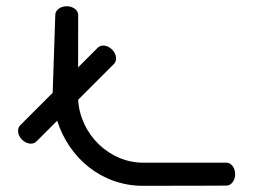

<svg xmlns="http://www.w3.org/2000/svg" viewBox="-20 -601 819 621"><path d="M232.8 -278.5C292.4 -338 349 -394.7 349 -394.7C359.4 -405.1 357.3 -425.9 342.6 -440.7C327.8 -455.4 307.2 -457.7 296.6 -447.1L232.6 -383.1C232.7 -473 232.9 -552.8 232.9 -552.8C232.8 -567.8 216.7 -580.8 195.8 -580.8C174.9 -580.8 158.8 -567.8 158.8 -552.8L150.4 -300.9L44.8 -195.3C34.5 -184.4 36.4 -164.1 51.2 -149.3C66 -134.6 86.6 -132.3 97.2 -142.9C97.3 -142.9 126.5 -172.1 165 -210.6C203.5 -89.3 309.1 0 442.6 0C604.1 0 712.6 -0.7 712.6 -0.7C727.6 -0.7 740.6 -16.9 740.6 -37.8C740.6 -58.7 727.6 -74.8 712.6 -74.8C712.6 -74.8 554.2 -74.8 442.6 -74.8C334.9 -74.8 239.2 -165.1 232.8 -278.5Z"/></svg>

Font: Hi.
Style: Regular
Weight: 400
Designer: Mew Too, Robert Jablonski
Foundry: Cannot Into Space Fonts
Version: Version 1.996